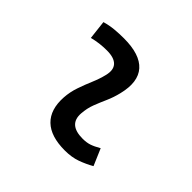

<svg xmlns="http://www.w3.org/2000/svg" viewBox="-132 -684 851 851"><g transform="rotate(45 293.0 -258.5)"><path d="M471.7 -109.9 505.4 -31.2Q475.6 -14.2 442.4 -2.2Q409.2 9.8 366.2 9.8Q277.8 9.8 234.9 -31.7Q191.9 -73.2 196.8 -153.3Q199.2 -189.9 211.2 -224.6Q223.1 -259.3 237.1 -292Q251 -324.7 258.3 -355Q268.6 -395 249.8 -415.5Q231 -436 184.6 -436Q138.2 -436 95.2 -424.8L85 -513.7Q113.8 -522 142.6 -524.7Q171.4 -527.3 200.2 -527.3Q301.3 -527.3 342.3 -481.2Q383.3 -435.1 361.3 -345.2Q353 -310.5 339.6 -280.5Q326.2 -250.5 314.9 -221.2Q303.7 -191.9 301.3 -157.7Q295.9 -83 385.3 -83Q409.7 -83 428 -89.1Q446.3 -95.2 471.7 -109.9Z"/></g></svg>

Font: Cascadia Code PL
Style: Italic
Weight: 400
Italic angle: -10°
Monospace: yes
Designer: Aaron Bell
Foundry: Saja Typeworks
Version: Version 2404.023